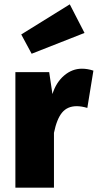

<svg xmlns="http://www.w3.org/2000/svg" viewBox="-20 -866 451 886"><path d="M229 0H51V-533H207L222 -432Q239 -486 276 -517.5Q313 -549 358 -549Q384 -549 411 -540L383 -368Q356 -376 334 -376Q291 -376 266.5 -346.5Q242 -317 229 -253ZM126 -618 78 -707 302 -846 370 -714Z"/></svg>

Font: Trujillo ExtraBold
Style: Regular
Weight: 800
Designer: Fira Sans original fonts by bBox Type GmbH, Carrois Corporate GbR, & Edenspiekermann AG / Changes by Cristiano Sobral
Foundry: Fira Sans original fonts by bBox Type GmbH, Carrois Corporate GbR, & Edenspiekermann AG / Changes by Cristiano Sobral
Version: Version 4.301;July 28, 2020;FontCreator 13.0.0.2655 64-bit